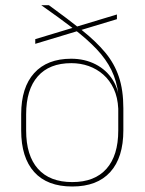

<svg xmlns="http://www.w3.org/2000/svg" viewBox="-20 -684 539 716"><path d="M249.5 11.5Q156 11.5 107.5 -42.5Q59 -96.5 59 -197.5V-258Q59 -358 107.5 -411.5Q156 -465 245.5 -465Q296 -465 336.8 -444Q377.5 -423 401.2 -384.8Q425 -346.5 425 -294.5L431.5 -291.5L421 -278.5Q419 -321 404.2 -352.8Q389.5 -384.5 365.2 -405.8Q341 -427 310.5 -437.8Q280 -448.5 246 -448.5Q164 -448.5 120.8 -399.2Q77.5 -350 77.5 -257.5V-197.5Q77.5 -104 121.5 -54.5Q165.5 -5 249.5 -5Q333 -5 377 -54.5Q421 -104 421 -197.5Q421 -227.5 421 -257.2Q421 -287 421 -317Q420.5 -320.5 420.5 -324Q420.5 -327.5 421.5 -331Q415.5 -382 395.5 -422.8Q375.5 -463.5 340.2 -500.8Q305 -538 253.8 -577.2Q202.5 -616.5 134 -664.5H162.5Q233.5 -613 285.8 -571.2Q338 -529.5 372.2 -488.5Q406.5 -447.5 423.2 -397.8Q440 -348 440 -280V-198Q440 -96.5 391.2 -42.5Q342.5 11.5 249.5 11.5ZM111.5 -520.5V-538L416 -630V-612.5Z"/></svg>

Font: Anek Tamil Thin
Style: Regular
Weight: 250
Designer: Aadarsh Rajan (Tamil), Yesha Goshar (Latin)
Foundry: Ek Type
Version: Version 1.003